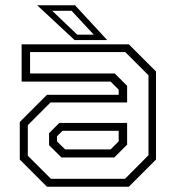

<svg xmlns="http://www.w3.org/2000/svg" viewBox="-20 -708 666 728"><path d="M158 0 55 -103V-245.5L158 -348.5H430V-368L399.5 -398.5H62V-540H468.5L571.5 -437V-103L468.5 0ZM213 -111 166 -157.5V-203L205 -242H462V-159.5L413.5 -111ZM173 -30H454L543 -119.5V-422.5L455 -510.5H94V-429.5H415L462 -382.5V-319.5H171.5L85.5 -233.5V-117.5ZM227 -141.5H399.5L430 -172V-212H217L196 -191V-172ZM386.5 -556H263L121 -688H264.5ZM335.5 -576.5 251.5 -667H178L273 -576.5Z"/></svg>

Font: Tourney Thin Light
Style: Regular
Weight: 300
Version: Version 1.015